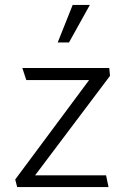

<svg xmlns="http://www.w3.org/2000/svg" viewBox="-20 -762 512 782"><path d="M276 -742H346L261 -589H215ZM428 -453 123 -48H412L422 0H50L42 -31L343 -436H87L71 -485H425Z"/></svg>

Font: Palanquin Light
Style: Regular
Weight: 300
Designer: Pria Ravichandran
Version: Version 1.0.4